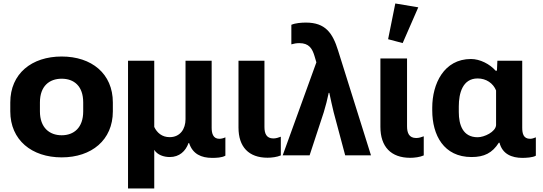

<svg xmlns="http://www.w3.org/2000/svg" viewBox="-20 -885 3093 1094"><path d="M331.5 11.7C501.5 11.7 623 -86.9 623 -250.5V-301.3C623 -465.8 501.5 -563 331.5 -563C161.1 -563 38.6 -465.8 38.6 -301.3V-250.5C38.6 -86.9 161.1 11.7 331.5 11.7ZM331.5 -114.3C262.2 -114.3 207.5 -157.2 207.5 -250.5V-301.3C207.5 -395.5 262.2 -436.5 331.5 -436.5C401.4 -436.5 454.1 -395 454.1 -301.3V-250.5C454.1 -157.7 401.4 -114.3 331.5 -114.3Z M709.5 189H858.9V-31.2C876.5 -2.4 913.1 9.8 947.3 9.8C1002 9.8 1037.6 -23.4 1054.2 -69.8H1057.6C1077.6 -7.3 1127.4 14.6 1188.5 14.6C1211.9 14.6 1244.1 13.7 1264.2 2V-102.5C1252.9 -97.2 1241.2 -94.2 1229.5 -94.2C1193.8 -94.2 1186 -126 1186 -156.7V-539.1H1037.1V-205.6C1037.1 -150.4 1006.8 -103.5 946.8 -103.5C902.8 -103.5 874.5 -128.9 858.9 -161.6V-539.1H709.5Z M1504.4 13.7C1527.8 13.7 1559.1 9.8 1580.1 0.5V-106C1566.9 -101.1 1552.7 -96.2 1537.6 -96.2C1497.6 -96.2 1486.8 -125 1486.8 -161.6V-539.1H1338.9V-158.2C1338.9 -48.3 1397 13.7 1504.4 13.7Z M1590.8 0H1744.1L1824.7 -245.1C1835.9 -281.2 1845.2 -318.8 1853 -356H1856.4C1864.3 -319.8 1872.1 -282.2 1880.9 -246.6L1946.8 0H2093.8L1906.2 -597.7C1875.5 -696.8 1834 -756.3 1723.6 -756.3C1698.2 -756.3 1663.6 -753.9 1640.1 -743.7V-632.3C1654.8 -636.7 1669.4 -639.2 1685.5 -639.2C1741.2 -639.2 1759.3 -607.9 1772 -565.9L1782.7 -529.8Z M2317.4 14.2C2341.3 14.2 2373 10.3 2394.5 0.5V-108.4C2381.3 -103.5 2367.2 -98.6 2351.6 -98.6C2310.5 -98.6 2299.3 -127.9 2299.3 -165.5V-551.8H2147.5V-162.1C2147.5 -49.3 2207.5 14.2 2317.4 14.2ZM2274.4 -639.6 2363.3 -843.3 2232.4 -865.2 2191.4 -661.6Z M2667 9.8C2738.3 9.8 2784.7 -12.7 2822.3 -71.8H2826.2C2842.3 -7.3 2896 14.6 2956.5 14.6C2976.1 14.6 3017.1 12.7 3033.2 2V-102.5C3022.5 -98.1 3012.2 -94.2 3000.5 -94.2C2962.4 -94.2 2955.6 -124 2955.6 -157.7V-539.1H2814L2811.5 -482.4H2803.7C2771 -520 2714.8 -548.8 2663.6 -548.8C2509.3 -548.8 2442.9 -407.2 2442.9 -271.5V-255.9C2442.9 -115.2 2508.3 9.8 2667 9.8ZM2701.7 -103C2616.7 -103 2594.2 -174.3 2594.2 -246.6V-278.8C2594.2 -352.5 2615.2 -438 2701.7 -438C2750.5 -438 2790 -410.6 2806.6 -369.6V-171.9C2803.7 -133.3 2739.3 -103 2701.7 -103Z"/></svg>

Font: Winston ExtraBold
Style: Regular
Weight: 800
Designer: Vernon Adams, Kim Jin-seong, David Berlow, Cristiano Sobral
Foundry: The Winston Project Authors
Version: Version 3.004